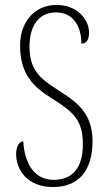

<svg xmlns="http://www.w3.org/2000/svg" viewBox="-20 -744 433 774"><path d="M194 10C296 10 353 -55 353 -175C353 -286 292 -332 214 -381C134 -431 99 -468 99 -557C99 -637 134 -694 206 -694C273 -694 308 -641 308 -568C326 -568 339 -581 339 -613C339 -664 293 -724 208 -724C117 -724 61 -653 61 -561C61 -445 114 -394 188 -348C277 -292 314 -260 314 -162C314 -68 273 -19 196 -19C115 -19 78 -91 74 -174C54 -174 45 -146 45 -124C45 -60 89 10 194 10Z"/></svg>

Font: Noto Serif Armenian ExtraCondensed ExtraLight
Style: Regular
Weight: 200
Width: 2
Designer: Monotype Design Team
Foundry: Monotype Imaging Inc.
Version: Version 2.008